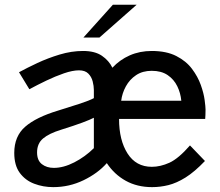

<svg xmlns="http://www.w3.org/2000/svg" viewBox="-20 -776 925 808"><path d="M204 11.5Q161.5 11.5 124 -2.8Q86.5 -17 63.2 -48.5Q40 -80 40 -132.5Q40 -202.5 85.8 -242.5Q131.5 -282.5 224 -310.5Q278 -327 317.2 -340Q356.5 -353 375 -363V-397Q375 -414 370 -433.5Q365 -453 351.5 -466.5Q338 -480 312.5 -480Q285.5 -480 249.2 -467.5Q213 -455 175 -436.8Q137 -418.5 103.5 -400.5L60 -472Q93 -490 137.2 -510.8Q181.5 -531.5 231.2 -546.5Q281 -561.5 329.5 -561.5Q379.5 -561.5 409 -541.2Q438.5 -521 453 -491Q484 -524.5 526 -543Q568 -561.5 618.5 -561.5Q680.5 -561.5 722 -540.2Q763.5 -519 788 -486.2Q812.5 -453.5 825 -418.5Q837.5 -383.5 841.2 -355Q845 -326.5 845 -315Q845 -301 844.5 -291.8Q844 -282.5 843.5 -275.5H481Q481 -186 516.8 -130Q552.5 -74 619 -74Q655 -74 693 -91.2Q731 -108.5 779.5 -164L842.5 -98.5Q798.5 -52.5 760.8 -29Q723 -5.5 688.8 3Q654.5 11.5 620 11.5Q557.5 11.5 509.2 -15.2Q461 -42 429.5 -89.5Q391.5 -46.5 331.5 -17.5Q271.5 11.5 204 11.5ZM490 -352H743Q740 -384.5 726 -413.2Q712 -442 685.5 -460Q659 -478 618.5 -478Q580 -478 552.8 -459.8Q525.5 -441.5 509.8 -412.8Q494 -384 490 -352ZM206.5 -69.5Q247.5 -69.5 292.8 -92.8Q338 -116 375 -152.5V-280.5Q360 -272.5 326.5 -260Q293 -247.5 237 -230Q186.5 -214.5 161.2 -193.2Q136 -172 136 -134.5Q136 -101 156.2 -85.2Q176.5 -69.5 206.5 -69.5ZM331 -618 455 -756H555L398.5 -618Z"/></svg>

Font: Junction Medium
Style: Regular
Weight: 500
Designer: Caroline Hadilaksono
Foundry: Caroline Hadilaksono, Tyler Finck, The League of Moveable Type
Version: Version 2.000; ttfautohint (v1.8.3)